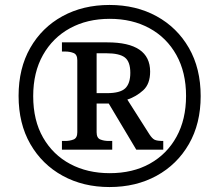

<svg xmlns="http://www.w3.org/2000/svg" viewBox="-20 -745 885 775"><path d="M422 10Q316 10 233 -35.5Q150 -81 102.5 -163.5Q55 -246 55 -358Q55 -469 102 -551.5Q149 -634 232 -679.5Q315 -725 422 -725Q529 -725 612 -679.5Q695 -634 742.5 -551.5Q790 -469 790 -357Q790 -246 742.5 -163.5Q695 -81 612 -35.5Q529 10 422 10ZM423 -46Q516 -46 585 -84.5Q654 -123 692.5 -193Q731 -263 731 -358Q731 -453 692 -523Q653 -593 583.5 -631Q514 -669 423 -669Q332 -669 262.5 -631Q193 -593 153.5 -523Q114 -453 114 -357Q114 -259 154 -189.5Q194 -120 263.5 -83Q333 -46 423 -46ZM230 -141V-176H243Q262 -176 277 -182Q292 -188 292 -211V-502Q292 -525 277 -531Q262 -537 243 -537H230V-574H413Q586 -574 586 -456Q586 -406 558 -380.5Q530 -355 494 -343L583 -203Q594 -186 604 -181Q614 -176 639 -176V-141H530L419 -327H370V-211Q370 -188 385 -182Q400 -176 419 -176H433V-141ZM412 -369Q465 -369 485.5 -388.5Q506 -408 506 -451Q506 -496 484 -513Q462 -530 409 -530H370V-369Z"/></svg>

Font: Noto Serif Sinhala Medium
Style: Regular
Weight: 500
Designer: Jelle Bosma - Monotype Design Team
Foundry: Monotype Imaging Inc.
Version: Version 2.007; ttfautohint (v1.8.4.7-5d5b)